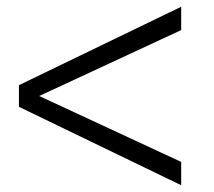

<svg xmlns="http://www.w3.org/2000/svg" viewBox="-20 -620 633 568"><path d="M96 -336 516 -141V-72L36 -304V-368L516 -600V-531Z"/></svg>

Font: Libre Baskerville
Style: Bold
Weight: 700
Designer: Pablo Impallari, Rodrigo Fuenzalida
Foundry: Pablo Impallari, Rodrigo Fuenzalida
Version: Version 1.051; ttfautohint (v1.8.4.7-5d5b)